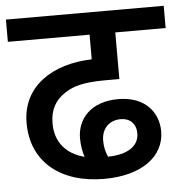

<svg xmlns="http://www.w3.org/2000/svg" viewBox="-48 -668 684 714"><g transform="rotate(-5 294.5 -311.0)"><path d="M313 0C454 0 539 -65 539 -158C539 -227 492 -291 390 -291C286 -291 236 -229 236 -158C236 -132 240 -109 247 -88C178 -106 139 -153 139 -222C139 -273 159 -308 196 -332C227 -353 266 -365 350 -365H401V-539H589V-622H0V-539H305V-447C159 -443 43 -370 43 -232C43 -85 152 0 313 0ZM321 -142C321 -186 349 -216 393 -216C427 -216 450 -194 450 -158C450 -110 406 -82 334 -81C325 -100 321 -120 321 -142Z"/></g></svg>

Font: Noto Sans Medium
Style: Italic
Weight: 500
Italic angle: -12°
Designer: Monotype Design Team
Foundry: Monotype Imaging Inc.
Version: Version 2.013